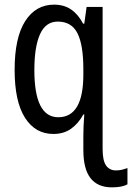

<svg xmlns="http://www.w3.org/2000/svg" viewBox="-20 -567 569 827"><path d="M213 -547Q256 -547 286.5 -526Q317 -505 338 -465H343L353 -537H422V75Q422 125 437 146Q452 167 479 167Q494 167 506 164Q518 161 529 157V227Q506 240 462 240Q401 240 370 200.5Q339 161 339 79V16Q339 -1 340 -24.5Q341 -48 343 -74H339Q317 -34 285.5 -12Q254 10 210 10Q132 10 87.5 -60Q43 -130 43 -266Q43 -405 88.5 -476Q134 -547 213 -547ZM229 -474Q177 -474 152.5 -420Q128 -366 128 -265Q128 -62 231 -62Q339 -62 339 -246V-269Q339 -374 313.5 -424Q288 -474 229 -474Z"/></svg>

Font: Avrile Sans Condensed
Style: Regular
Weight: 400
Width: 3
Designer: Monotype Design Team
Foundry: Monotype Imaging Inc.
Version: Version 2.001;September 10, 2019;FontCreator 11.5.0.2425 64-